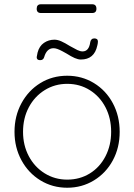

<svg xmlns="http://www.w3.org/2000/svg" viewBox="-20 -870 629 900"><path d="M295 10Q226 10 169.5 -24.5Q113 -59 80.5 -119Q48 -179 48 -252Q48 -326 80.5 -386Q113 -446 169 -480.5Q225 -515 295 -515Q364 -515 420.5 -480.5Q477 -446 509 -386Q541 -326 541 -252Q541 -178 509 -118.5Q477 -59 420.5 -24.5Q364 10 295 10ZM295 -477Q237 -477 189.5 -447.5Q142 -418 115 -367Q88 -316 88 -252Q88 -189 115 -138Q142 -87 189.5 -57.5Q237 -28 295 -28Q354 -28 401 -57Q448 -86 474.5 -137.5Q501 -189 501 -252Q501 -316 474.5 -367Q448 -418 401 -447.5Q354 -477 295 -477ZM152 -602Q152 -605 156 -623Q164 -654 186 -669Q208 -684 235 -684Q250 -684 267 -676.5Q284 -669 308 -654Q329 -642 342.5 -635.5Q356 -629 367 -629Q397 -629 403 -672Q404 -680 409 -685Q414 -690 422 -690Q439 -690 439 -675Q439 -670 438 -665Q437 -660 436 -656Q422 -591 359 -591Q346 -591 330 -598Q314 -605 292 -619Q287 -622 273 -629.5Q259 -637 249 -640.5Q239 -644 231 -644Q199 -644 187 -602Q183 -588 168 -588Q152 -588 152 -602ZM152 -829Q152 -850 172 -850H412Q432 -850 432 -829Q432 -809 412 -809H172Q152 -809 152 -829Z"/></svg>

Font: Quicksand Light
Style: Regular
Weight: 300
Designer: Andrew Paglinawan
Foundry: Andrew Paglinawan
Version: Version 3.000